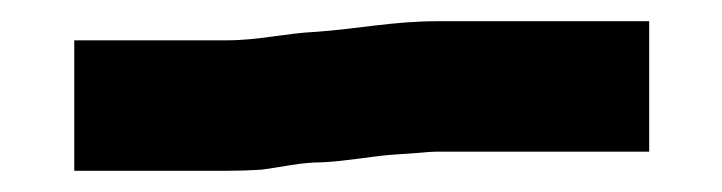

<svg xmlns="http://www.w3.org/2000/svg" viewBox="-20 -64 681 181"><path d="M50 97H194C204 97 214.7 96.7 226 96C245.2 93.7 262.7 89 284 89C306.5 87.9 327.7 83.7 348 82L376 80C382.7 79.3 387.7 79 391 79H592V-44H392C351 -44 317.4 -36.8 278 -34C248.3 -32.6 224 -26 194 -26H50Z"/></svg>

Font: Tape
Style: Regular
Weight: 500
Foundry: Cannot Into Space Fonts
Version: Version 0.97